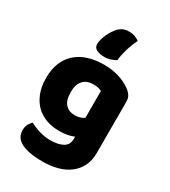

<svg xmlns="http://www.w3.org/2000/svg" viewBox="-221 -853 1009 1141"><g transform="rotate(30 283.5 -282.5)"><path d="M250 -717Q278 -746 321 -746Q342 -746 359 -740Q376 -734 392 -723Q371 -680 359.5 -640.5Q348 -601 344 -563Q330 -555 310 -548Q290 -541 267 -541Q236 -541 214 -551.5Q192 -562 192 -588Q192 -602 197 -619.5Q202 -637 210 -655Q218 -673 228.5 -689Q239 -705 250 -717ZM289 -501Q346 -501 392.5 -486.5Q439 -472 471 -449Q491 -435 502.5 -418Q514 -401 514 -374V-24Q514 29 494 67.5Q474 106 439.5 131.5Q405 157 358.5 169Q312 181 259 181Q168 181 116 156.5Q64 132 64 77Q64 54 73.5 36.5Q83 19 95 10Q124 26 160.5 37Q197 48 236 48Q290 48 322 30Q354 12 354 -28V-44Q313 -26 254 -26Q209 -26 168.5 -39.5Q128 -53 97.5 -81.5Q67 -110 48.5 -155Q30 -200 30 -262Q30 -323 49.5 -368Q69 -413 103.5 -442.5Q138 -472 185.5 -486.5Q233 -501 289 -501ZM351 -356Q344 -360 330.5 -364Q317 -368 297 -368Q248 -368 223.5 -340.5Q199 -313 199 -262Q199 -204 223.5 -178.5Q248 -153 286 -153Q327 -153 351 -172Z"/></g></svg>

Font: Baloo Tammudu
Style: Regular
Weight: 400
Designer: Omkar Shende and Ek Type
Foundry: Ek Type
Version: Version 1.443;PS 1.000;hotconv 16.6.51;makeotf.lib2.5.65220;